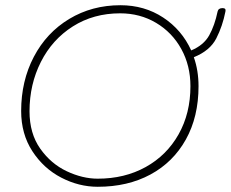

<svg xmlns="http://www.w3.org/2000/svg" viewBox="-20 -725 884 735"><path d="M843 -681Q832 -625 808 -578Q784 -531 722 -506Q740 -455 740 -395Q740 -278 691.5 -191Q643 -104 556 -57Q469 -10 354 -10Q282 -10 214.5 -45Q147 -80 104 -146Q61 -212 61 -300Q61 -415 109.5 -507.5Q158 -600 245 -652.5Q332 -705 441 -705Q533 -705 604.5 -658Q676 -611 712 -532Q760 -552 781 -590Q802 -628 813 -681Q816 -694 832 -694Q846 -694 843 -681ZM709 -395Q709 -474 674 -537.5Q639 -601 577.5 -637.5Q516 -674 440 -674Q338 -674 259 -624Q180 -574 136.5 -488Q93 -402 93 -299Q93 -214 134 -156Q175 -98 235.5 -69.5Q296 -41 354 -41Q457 -41 537.5 -85.5Q618 -130 663.5 -210.5Q709 -291 709 -395Z"/></svg>

Font: Mali ExtraLight
Style: Italic
Weight: 275
Italic angle: -10°
Version: Version 1.000; ttfautohint (v1.6)